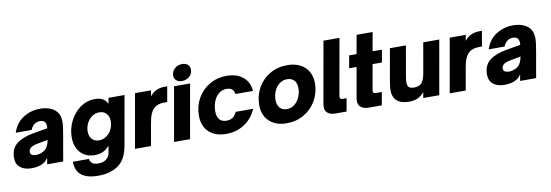

<svg xmlns="http://www.w3.org/2000/svg" viewBox="-67 -1278 5699 1985"><g transform="rotate(-10 2783.0 -285.5)"><path d="M8 -123Q8 -221 71 -271Q134 -321 248 -341L400 -367Q401 -373 401 -385Q401 -416 388 -433Q374 -453 335 -453Q304 -453 277 -433Q250 -413 238 -378H71Q103 -478 183.5 -528.5Q264 -579 358 -579Q410 -579 453.5 -565Q497 -551 524 -523Q547 -500 556.5 -471Q566 -442 566 -405Q566 -362 549 -269L502 0H334L346 -69Q328 -37 297 -18Q249 12 167 12Q96 12 52 -23Q8 -58 8 -123ZM302 -129Q337 -144 354.5 -171.5Q372 -199 382 -248L275 -228Q229 -220 204 -203.5Q179 -187 179 -156Q179 -135 195.5 -125Q212 -115 238 -115Q268 -115 302 -129Z M600 20H768Q775 55 796.5 69Q818 83 857 83Q911 83 941.5 58Q972 33 979 -5L992 -81Q958 -40 920 -24Q882 -8 834 -8Q773 -8 727 -36Q681 -64 656.5 -114Q632 -164 632 -229Q632 -318 672 -399Q712 -480 781.5 -529.5Q851 -579 935 -579Q983 -579 1015 -563Q1047 -547 1067 -506L1078 -567H1246L1154 -48Q1129 92 1045.5 150Q962 208 836 208Q600 208 600 20ZM1059 -325Q1059 -375 1031.5 -405.5Q1004 -436 957 -436Q914 -436 879 -411Q844 -386 824.5 -345.5Q805 -305 805 -261Q805 -212 832 -181.5Q859 -151 907 -151Q950 -151 985 -176Q1020 -201 1039.5 -241Q1059 -281 1059 -325Z M1256 0 1356 -567H1524L1513 -506Q1547 -547 1585 -563Q1623 -579 1671 -579H1696L1668 -419H1636Q1571 -419 1535 -389Q1509 -368 1492.5 -332.5Q1476 -297 1466 -239L1424 0Z M1834 0H1666L1766 -567H1934ZM1776 -676Q1776 -721 1809 -750Q1842 -779 1887 -779Q1923 -779 1945.5 -760Q1968 -741 1968 -708Q1968 -662 1935 -634Q1902 -606 1857 -606Q1821 -606 1798.5 -625Q1776 -644 1776 -676Z M1966 -221Q1966 -321 2011.5 -402.5Q2057 -484 2137.5 -531.5Q2218 -579 2318 -579Q2425 -579 2490 -525Q2555 -471 2561 -378H2377Q2372 -413 2352 -429.5Q2332 -446 2295 -446Q2246 -446 2211 -416Q2176 -386 2158 -338Q2140 -290 2140 -237Q2140 -182 2165.5 -152Q2191 -122 2238 -122Q2279 -122 2305 -140.5Q2331 -159 2347 -196H2530Q2491 -99 2406 -43.5Q2321 12 2214 12Q2098 12 2032 -50.5Q1966 -113 1966 -221Z M2599 -222Q2599 -321 2645 -403Q2691 -485 2772.5 -532Q2854 -579 2954 -579Q3032 -579 3088.5 -550.5Q3145 -522 3175.5 -469Q3206 -416 3206 -346Q3206 -248 3159.5 -166Q3113 -84 3031.5 -36Q2950 12 2850 12Q2734 12 2666.5 -51Q2599 -114 2599 -222ZM3029 -325Q3029 -376 3003 -406Q2977 -436 2929 -436Q2883 -436 2847.5 -409Q2812 -382 2793 -338Q2774 -294 2774 -245Q2774 -192 2801 -162Q2828 -132 2875 -132Q2921 -132 2956 -160Q2991 -188 3010 -232.5Q3029 -277 3029 -325Z M3364 0Q3309 0 3280.5 -22.5Q3252 -45 3252 -88Q3252 -104 3254 -113L3369 -763H3537L3432 -171Q3431 -168 3431 -162Q3431 -136 3459 -136H3501L3477 0Z M3713 0Q3658 0 3629 -23Q3600 -46 3600 -88Q3600 -104 3602 -113L3659 -436H3581L3604 -567H3682L3717 -763H3885L3850 -567H3948L3925 -436H3827L3780 -170Q3779 -167 3779 -160Q3779 -136 3808 -136H3871L3847 0Z M3969 -86Q3962 -108 3962 -136Q3962 -166 3976 -250L4032 -567H4200L4144 -248Q4138 -212 4138 -190Q4138 -160 4149 -144Q4166 -123 4208 -123Q4261 -123 4288 -152Q4301 -167 4310 -189.5Q4319 -212 4326 -248L4382 -567H4550L4450 0H4282L4293 -61Q4261 -23 4223.5 -5.5Q4186 12 4135 12Q3996 12 3969 -86Z M4560 0 4660 -567H4828L4817 -506Q4851 -547 4889 -563Q4927 -579 4975 -579H5000L4972 -419H4940Q4875 -419 4839 -389Q4813 -368 4796.5 -332.5Q4780 -297 4770 -239L4728 0Z M4973 -123Q4973 -221 5036 -271Q5099 -321 5213 -341L5365 -367Q5366 -373 5366 -385Q5366 -416 5353 -433Q5339 -453 5300 -453Q5269 -453 5242 -433Q5215 -413 5203 -378H5036Q5068 -478 5148.5 -528.5Q5229 -579 5323 -579Q5375 -579 5418.5 -565Q5462 -551 5489 -523Q5512 -500 5521.5 -471Q5531 -442 5531 -405Q5531 -362 5514 -269L5467 0H5299L5311 -69Q5293 -37 5262 -18Q5214 12 5132 12Q5061 12 5017 -23Q4973 -58 4973 -123ZM5267 -129Q5302 -144 5319.5 -171.5Q5337 -199 5347 -248L5240 -228Q5194 -220 5169 -203.5Q5144 -187 5144 -156Q5144 -135 5160.5 -125Q5177 -115 5203 -115Q5233 -115 5267 -129Z"/></g></svg>

Font: Open Sauce One Black Italic
Style: Regular
Weight: 900
Italic angle: -10°
Designer: Alfredo Marco Pradil
Foundry: Creative Sauce Fz LLC
Version: Version 1.477